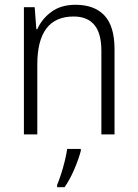

<svg xmlns="http://www.w3.org/2000/svg" viewBox="-20 -655 576 803"><path d="M296 -635Q375 -635 417 -590Q459 -545 459 -449V-93H404V-442Q404 -516 374.5 -551Q345 -586 288 -586Q136 -586 136 -385V-93H80V-625H125L132 -533H136Q155 -576 195 -605.5Q235 -635 296 -635ZM318 -24Q309 10 291 52.5Q273 95 250 128H219V118Q226 102 235 74.5Q244 47 251 18Q258 -11 261 -32H318Z"/></svg>

Font: Noto Sans Telugu UI SemiCondensed Light
Style: Regular
Weight: 300
Width: 4
Designer: Jelle Bosma - Monotype Design Team
Foundry: Monotype Imaging Inc.
Version: Version 2.005; ttfautohint (v1.8.4.7-5d5b)